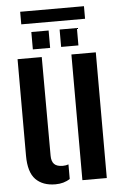

<svg xmlns="http://www.w3.org/2000/svg" viewBox="-57 -864 582 913"><g transform="rotate(-5 234.0 -408.0)"><path d="M42.5 -139.5V-600H158L159 -129.5Q159 -102 171.8 -89Q184.5 -76 213 -76Q228 -76 240 -80.5V-11Q211 8.5 170.5 8.5Q110 8.5 76.2 -26Q42.5 -60.5 42.5 -139.5ZM299.5 0V-600H416V0ZM254 -640V-723H336.5V-640ZM119 -640V-723H201.5V-640ZM74.5 -823.5H379V-763.5H74.5Z"/></g></svg>

Font: Big Shoulders Stencil Text
Style: Bold
Weight: 700
Designer: Patric King
Foundry: XO Type Co
Version: Version 1.000